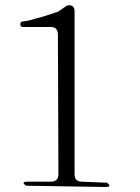

<svg xmlns="http://www.w3.org/2000/svg" viewBox="-20 -748 540 743"><path d="M204.1 -614.3Q204.1 -643.6 175.8 -643.6H69.3Q58.6 -643.6 58.6 -654.3Q58.6 -665 69.3 -665L88.9 -668L124 -677.7L139.6 -681.6L188.5 -697.3L205.1 -703.1L239.3 -726.6Q268.6 -732.4 268.6 -704.1V-74.2Q268.6 -44.9 296.9 -44.9L393.6 -41Q416 -24.4 387.7 -24.4L81.1 -29.3Q58.6 -44.9 86.9 -44.9H176.8Q206.1 -44.9 206.1 -74.2Z"/></svg>

Font: B2 Hana
Style: Regular
Weight: 500
Version: 2020-08-05; (max)